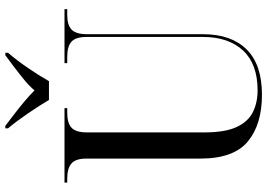

<svg xmlns="http://www.w3.org/2000/svg" viewBox="-158 -812 981 704"><g transform="rotate(-90 332.0 -460.5)"><path d="M336 10Q227 10 164.5 -42Q102 -94 102 -216V-634Q102 -673 84 -688.5Q66 -704 29 -704H14V-714H287V-704H270Q232 -704 215 -688Q198 -672 198 -631V-201Q198 -126 217.5 -83.5Q237 -41 272 -23.5Q307 -6 352 -6Q449 -6 498.5 -59.5Q548 -113 548 -206V-633Q548 -673 530.5 -688.5Q513 -704 476 -704H452V-714H650V-704H628Q592 -704 575 -688Q558 -672 558 -630V-205Q558 -103 502.5 -46.5Q447 10 336 10ZM317 -771Q297 -805 268 -847.5Q239 -890 213 -921V-931H222Q240 -917 264.5 -898.5Q289 -880 312 -860.5Q335 -841 352 -824Q367 -842 390 -861Q413 -880 437.5 -898.5Q462 -917 481 -931H490V-921Q463 -890 434 -847.5Q405 -805 386 -771Z"/></g></svg>

Font: Noto Serif Display SemiCondensed
Style: Regular
Weight: 400
Width: 4
Designer: Monotype Design Team
Foundry: Monotype Imaging Inc.
Version: Version 2.009